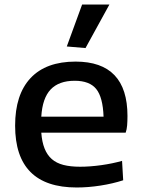

<svg xmlns="http://www.w3.org/2000/svg" viewBox="-20 -822 631 851"><path d="M276 -616 344 -802H465L359 -609ZM320 9Q47 9 47 -265Q47 -403 115.5 -476Q184 -549 315 -549Q545 -549 545 -308Q545 -285 543.5 -266.5Q542 -248 537 -234H163Q166 -193 177.5 -164Q189 -135 209.5 -117Q230 -99 261 -91Q292 -83 335 -83Q379 -83 429 -90Q479 -97 521 -109L526 -23Q480 -8 425.5 0.5Q371 9 320 9ZM311 -464Q241 -464 204.5 -425.5Q168 -387 163 -305H439Q436 -391 406.5 -427.5Q377 -464 311 -464Z"/></svg>

Font: Encode Sans Wide
Style: Medium
Weight: 500
Designer: Pablo Impallari, Andres Torresi
Foundry: Pablo Impallari, Andres Torresi
Version: Version 1.000; ttfautohint (v1.00) -l 8 -r 50 -G 200 -x 14 -